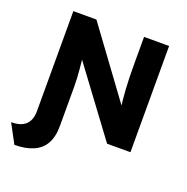

<svg xmlns="http://www.w3.org/2000/svg" viewBox="-204 -843 1155 1189"><g transform="rotate(20 374.0 -248.5)"><path d="M-49 78Q15 78 46.5 48Q78 18 78 -41V-700H230L597 -200L564 -205Q558 -247 554.5 -283Q551 -319 548.5 -356Q546 -393 545 -434Q544 -475 544 -527V-700H709V0H555L172 -516L223 -509Q228 -469 231.5 -435.5Q235 -402 237.5 -373Q240 -344 241.5 -317Q243 -290 243 -263.5Q243 -237 243 -207V-3Q243 68 217.5 113.5Q192 159 141 181Q90 203 18 203Z"/></g></svg>

Font: Our Lexend
Style: Bold
Weight: 700
Designer: Bonnie Shaver-Troup, Thomas Jockin
Foundry: Lexend
Version: Version 1.007